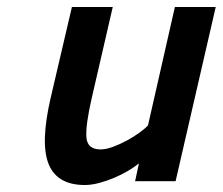

<svg xmlns="http://www.w3.org/2000/svg" viewBox="-20 -519 638 550"><path d="M598 -499 483 0H367L378 -51Q366 -41 347.5 -30Q329 -19 308 -10Q287 -1 264.5 5Q242 11 223 11Q144 11 119.5 -48.5Q95 -108 125 -238L186 -499H303L243 -239Q225 -161 227.5 -126Q230 -91 268 -91Q284 -91 304 -98.5Q324 -106 343.5 -116.5Q363 -127 379.5 -139Q396 -151 404 -160L481 -499Z"/></svg>

Font: Panefresco 800wt
Style: Italic
Weight: 800
Foundry: Campivisivi & Chank Co
Version: Version 1.001